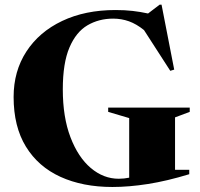

<svg xmlns="http://www.w3.org/2000/svg" viewBox="-20 -770 839 804"><path d="M713 -59H772.5V-40.5Q679 -12 599.5 0.5Q520 13 450.5 13Q326.5 13 233.2 -29.5Q140 -72 88.5 -156Q37 -240 37 -364Q37 -472 90.5 -554.2Q144 -636.5 240.2 -682.2Q336.5 -728 463.5 -728Q503.5 -728 535.8 -724.2Q568 -720.5 600 -713.5L648.5 -750.5H656.5L709.5 -478.5L693 -473.5L583 -644Q551.5 -669.5 520 -680.8Q488.5 -692 454 -692Q394 -692 346.2 -664Q298.5 -636 270.8 -571Q243 -506 243 -395.5Q243 -279.5 275 -195.5Q307 -111.5 360.2 -66.5Q413.5 -21.5 477 -21.5Q499.5 -21.5 521 -26V-275.5L433 -301.5V-319.5H774.5V-301.5L713 -278.5Z"/></svg>

Font: Newsreader 72pt
Style: Bold
Weight: 700
Designer: Hugues Gentile
Foundry: Production Type
Version: Version 1.003; ttfautohint (v1.8.3)